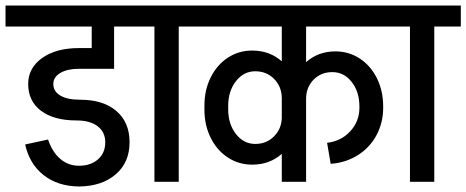

<svg xmlns="http://www.w3.org/2000/svg" viewBox="-55 -658 1688 695"><path d="M231 -409Q189 -409 163.5 -394Q138 -379 138 -354Q138 -327 163.5 -312Q189 -297 235 -297Q319 -297 366.5 -256Q414 -215 414 -143Q414 -70 364 -27Q314 16 232 17H231H230Q154 16 103 -24Q52 -64 36 -135L119 -153Q134 -108 163 -83Q192 -58 231 -58Q273 -58 299.5 -81Q326 -104 326 -143Q326 -180 298.5 -201Q271 -222 222 -222Q140 -222 93.5 -257Q47 -292 47 -354Q47 -412 97.5 -448Q148 -484 231 -484H277V-562H-35V-638H478V-562H358V-409Z M408 -638H688V-562H592V0H504V-562H408Z M1053 -433Q1097 -472 1159 -472Q1208 -472 1247.5 -446Q1287 -420 1309.5 -374.5Q1332 -329 1332 -273V-268Q1332 -214 1308 -169Q1284 -124 1240.5 -96.5Q1197 -69 1142 -65L1129 -141Q1180 -147 1213 -183Q1246 -219 1246 -268V-272Q1246 -326 1218 -361.5Q1190 -397 1148 -397Q1107 -397 1080 -369.5Q1053 -342 1053 -300V0H965V-101Q921 -62 858 -62Q809 -62 769.5 -88Q730 -114 707.5 -159.5Q685 -205 685 -261V-276Q685 -332 707.5 -377.5Q730 -423 769.5 -449Q809 -475 858 -475Q921 -475 965 -436V-562H618V-638H1403V-562H1053ZM965 -234V-302Q965 -344 937.5 -372Q910 -400 869 -400Q827 -400 799 -364Q771 -328 771 -275V-262Q771 -209 799 -173Q827 -137 869 -137Q910 -137 937.5 -165Q965 -193 965 -234Z M1333 -638H1613V-562H1517V0H1429V-562H1333Z"/></svg>

Font: Akshar
Style: Regular
Weight: 400
Designer: Tall Chai
Foundry: Tall Chai
Version: Version 1.000